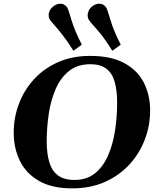

<svg xmlns="http://www.w3.org/2000/svg" viewBox="-20 -1012 860 1046"><path d="M373 14.2Q262.7 14.2 192.4 -26.4Q122.1 -66.9 88.4 -135.7Q54.7 -204.6 54.7 -289.1Q54.7 -371.1 83 -446.3Q111.3 -521.5 165.3 -580.3Q219.2 -639.2 296.4 -673.3Q373.5 -707.5 471.2 -707.5Q585 -707.5 657.2 -668.2Q729.5 -628.9 763.7 -561.5Q797.9 -494.1 797.9 -410.2Q797.9 -328.1 769 -252Q740.2 -175.8 685.3 -116Q630.4 -56.2 551.8 -21Q473.1 14.2 373 14.2ZM385.7 -31.7Q454.1 -31.7 499 -69.1Q543.9 -106.4 570.1 -168Q596.2 -229.5 607.2 -304Q618.2 -378.4 618.2 -452.6Q618.2 -518.6 605 -565.4Q591.8 -612.3 560.1 -637.2Q528.3 -662.1 472.2 -662.1Q401.9 -662.1 355.7 -625Q309.6 -587.9 283 -526.4Q256.3 -464.8 245.4 -390.4Q234.4 -315.9 234.4 -241.7Q234.4 -176.3 248.3 -129.2Q262.2 -82 295.2 -56.9Q328.1 -31.7 385.7 -31.7ZM379.9 -735.4Q347.7 -787.1 320.6 -821.5Q293.5 -856 275.4 -876Q257.3 -896 252 -904.3Q245.1 -915.5 245.1 -930.2Q245.1 -942.9 252 -956.1Q258.8 -969.2 273.4 -979.5Q291 -991.7 308.6 -991.7Q321.3 -991.7 330.8 -985.8Q340.3 -980 346.2 -971.2Q353 -958.5 369.4 -902.8Q385.7 -847.2 425.8 -768.6ZM591.8 -735.4Q543.5 -813 507.3 -852.3Q471.2 -891.6 463.9 -904.3Q457.5 -915.5 457.5 -929.2Q457.5 -941.9 463.9 -955.3Q470.2 -968.8 485.4 -979.5Q502.9 -991.7 520.5 -991.7Q533.2 -991.7 543 -986.1Q552.7 -980.5 558.1 -971.2Q565.9 -959 581.8 -903.1Q597.7 -847.2 637.7 -768.6Z"/></svg>

Font: Gelasio
Style: Italic
Weight: 400
Italic angle: -8.5°
Designer: Eben Sorkin
Foundry: Eben Sorkin
Version: Version 1.008